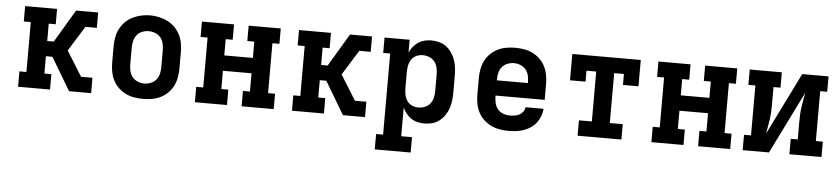

<svg xmlns="http://www.w3.org/2000/svg" viewBox="-44 -797 5488 1257"><g transform="rotate(5 2700.0 -168.0)"><path d="M79 0V-101H125V-429H79V-530H289V-429H243V-315H286L414 -530H559V-429H484L382 -265L484 -101H559V0H414L286 -215H243V-101H289V0Z M900 8Q871 8 841.5 3Q812 -2 785.5 -15Q759 -28 737.5 -49Q716 -70 703 -96Q690 -122 684.5 -151.5Q679 -181 679 -210V-320Q679 -349 684.5 -378.5Q690 -408 703.5 -434Q717 -460 738 -481Q759 -502 785.5 -515Q812 -528 841.5 -534.5Q871 -541 900 -541Q929 -541 958.5 -534.5Q988 -528 1014.5 -515Q1041 -502 1062 -481Q1083 -460 1096.5 -434Q1110 -408 1115.5 -378.5Q1121 -349 1121 -320V-210Q1121 -181 1115.5 -151.5Q1110 -122 1097 -96Q1084 -70 1062.5 -49Q1041 -28 1014.5 -15Q988 -2 958.5 3Q929 8 900 8ZM900 -93Q922 -93 943 -101.5Q964 -110 978 -127Q992 -144 997 -166Q1002 -188 1002 -210V-320Q1002 -342 997 -364Q992 -386 978 -403.5Q964 -421 942.5 -429Q921 -437 899 -437Q877 -437 856 -428.5Q835 -420 821.5 -402.5Q808 -385 803 -363.5Q798 -342 798 -320V-210Q798 -188 803 -166Q808 -144 822 -127Q836 -110 857 -101.5Q878 -93 900 -93Z M1241 0V-101H1287V-429H1241V-530H1452V-429H1406V-322H1594V-429H1548V-530H1759V-429H1713V-101H1759V0H1548V-101H1594V-221H1406V-101H1452V0Z M1879 0V-101H1925V-429H1879V-530H2089V-429H2043V-315H2086L2214 -530H2359V-429H2284L2182 -265L2284 -101H2359V0H2214L2086 -215H2043V-101H2089V0Z M2441 205V104H2487V-429H2441V-530H2606V-445Q2615 -466 2629.5 -484Q2644 -502 2662.5 -514.5Q2681 -527 2703.5 -532.5Q2726 -538 2749 -538Q2775 -538 2801 -531Q2827 -524 2847.5 -508Q2868 -492 2883 -470Q2898 -448 2906.5 -423Q2915 -398 2918 -372Q2921 -346 2921 -320V-210Q2921 -184 2918 -158Q2915 -132 2906.5 -107Q2898 -82 2883 -60Q2868 -38 2847.5 -22Q2827 -6 2801 1Q2775 8 2749 8Q2726 8 2703.5 2.5Q2681 -3 2662.5 -15.5Q2644 -28 2629.5 -46Q2615 -64 2606 -85V104H2677V205ZM2701 -93Q2723 -93 2744 -101.5Q2765 -110 2778.5 -127Q2792 -144 2797 -166Q2802 -188 2802 -210V-320Q2802 -342 2797 -364Q2792 -386 2778.5 -403Q2765 -420 2744 -428.5Q2723 -437 2701 -437Q2679 -437 2659 -428Q2639 -419 2627 -401.5Q2615 -384 2610.5 -362.5Q2606 -341 2606 -320V-210Q2606 -189 2610.5 -167.5Q2615 -146 2627 -128.5Q2639 -111 2659 -102Q2679 -93 2701 -93Z M3303 8Q3273 8 3243.5 3Q3214 -2 3187.5 -15Q3161 -28 3139 -48.5Q3117 -69 3103.5 -95.5Q3090 -122 3084.5 -151Q3079 -180 3079 -210V-320Q3079 -349 3084.5 -378.5Q3090 -408 3103 -434Q3116 -460 3137.5 -481Q3159 -502 3185.5 -515Q3212 -528 3241.5 -533Q3271 -538 3300 -538Q3329 -538 3358.5 -533Q3388 -528 3414.5 -515Q3441 -502 3462.5 -481Q3484 -460 3497 -434Q3510 -408 3515.5 -378.5Q3521 -349 3521 -320V-215H3198V-210Q3198 -188 3203.5 -165.5Q3209 -143 3223 -126Q3237 -109 3258.5 -101Q3280 -93 3303 -93Q3319 -93 3335 -95.5Q3351 -98 3365 -105.5Q3379 -113 3389 -126.5Q3399 -140 3400 -156H3519Q3517 -131 3508 -107Q3499 -83 3483.5 -63Q3468 -43 3447 -29Q3426 -15 3402 -6.5Q3378 2 3353 5Q3328 8 3303 8ZM3198 -315H3402V-320Q3402 -342 3397 -364Q3392 -386 3378 -403Q3364 -420 3343 -428.5Q3322 -437 3300 -437Q3278 -437 3257 -428.5Q3236 -420 3222 -403Q3208 -386 3203 -364Q3198 -342 3198 -320Z M3756 0V-101H3841V-429H3777V-357H3675V-530H4125V-357H4023V-429H3959V-101H4044V0Z M4241 0V-101H4287V-429H4241V-530H4452V-429H4406V-322H4594V-429H4548V-530H4759V-429H4713V-101H4759V0H4548V-101H4594V-221H4406V-101H4452V0Z M4841 0V-101H4887V-429H4841V-530H5052V-429H5006V-318Q5006 -293 5005 -268.5Q5004 -244 5000.5 -219Q4997 -194 4992.5 -169.5Q4988 -145 4984 -121L5186 -530H5359V-429H5313V-101H5359V0H5148V-101H5194V-212Q5194 -237 5195 -261.5Q5196 -286 5199.5 -311Q5203 -336 5207.5 -360.5Q5212 -385 5216 -409L5014 0Z"/></g></svg>

Font: Iosevka Curly Slab Extended
Style: Bold
Weight: 700
Width: 7
Monospace: yes
Designer: Belleve Invis
Foundry: Belleve Invis
Version: Version 11.1.0; ttfautohint (v1.8.3)